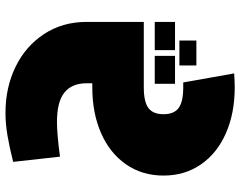

<svg xmlns="http://www.w3.org/2000/svg" viewBox="-108 -437 877 701"><g transform="rotate(-90 330.5 -86.5)"><path d="M601 -209V0H362Q309 0 286.5 17Q264 34 264 72Q264 110 286.5 127Q309 144 362 144H380L413 330Q379 332 362 332Q268 332 195 300Q122 268 81 209Q40 150 40 72Q40 -6 81 -65Q122 -124 195 -156Q268 -188 362 -188H377V-209Q377 -262 343.5 -289.5Q310 -317 235 -317Q192 -317 109 -306L90 -477Q146 -491 188 -498Q230 -505 269 -505Q361 -505 436.5 -468.5Q512 -432 556.5 -364.5Q601 -297 601 -209ZM477 114H375V40H477ZM498 40H601V114H498ZM442 130H533V192H442Z"/></g></svg>

Font: Cairo Black
Style: Regular
Weight: 900
Designer: Mohamed Gaber, Accademia di Belle Arti di Urbino and others
Foundry: Kief Type Foundry, Accademia di Belle Arti di Urbino and others
Version: Version 3.011